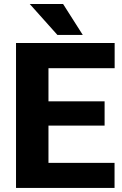

<svg xmlns="http://www.w3.org/2000/svg" viewBox="-20 -922 601 942"><path d="M542 -123V0H58.6V-710.9H542.5V-587.4H217.8V-424.8H493.2V-305.7H217.8V-123ZM289.6 -902.3 386.2 -750.5H261.7L126 -902.3Z"/></svg>

Font: Vazirmatn RD FD ExtraBold
Style: Regular
Weight: 800
Designer: Saber Rastikerdar
Foundry: Saber Rastikerdar
Version: Version 33.003